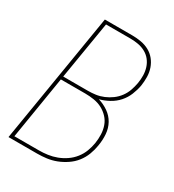

<svg xmlns="http://www.w3.org/2000/svg" viewBox="-178 -838 855 941"><g transform="rotate(30 250.0 -367.5)"><path d="M16 0 137 -735H292Q318 -735 343 -730.5Q368 -726 389 -714.5Q410 -703 425 -684.5Q440 -666 448 -643Q456 -620 456.5 -594.5Q457 -569 453 -543Q448 -516 437 -489Q426 -462 406.5 -440Q387 -418 360.5 -403.5Q334 -389 307 -382Q337 -373 363 -355Q389 -337 404 -310Q419 -283 421.5 -250.5Q424 -218 418 -184Q414 -158 404 -131.5Q394 -105 376.5 -82.5Q359 -60 334.5 -43.5Q310 -27 284 -17Q258 -7 231 -3.5Q204 0 178 0ZM100 -391H239Q261 -391 283 -394Q305 -397 326.5 -406Q348 -415 367 -429Q386 -443 400 -462Q414 -481 421.5 -502.5Q429 -524 433 -546Q437 -569 436.5 -591.5Q436 -614 429.5 -634.5Q423 -655 410 -671.5Q397 -688 378 -698.5Q359 -709 337 -713Q315 -717 292 -717H154ZM39 -18H178Q202 -18 227 -21.5Q252 -25 276 -34Q300 -43 322 -58Q344 -73 360.5 -94Q377 -115 386 -139Q395 -163 399 -187Q403 -213 402 -238Q401 -263 393 -285.5Q385 -308 368.5 -325.5Q352 -343 331 -354Q310 -365 285 -369Q260 -373 235 -373H97Z"/></g></svg>

Font: Iosevka Thin
Style: Italic
Weight: 100
Italic angle: -9°
Monospace: yes
Designer: Belleve Invis
Foundry: Belleve Invis
Version: Version 32.5.0; ttfautohint (v1.8.4)